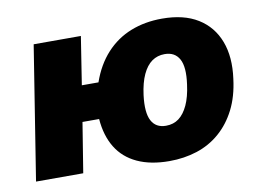

<svg xmlns="http://www.w3.org/2000/svg" viewBox="-62 -601 967 705"><g transform="rotate(-10 421.5 -249.0)"><path d="M517 11Q447 11 397.5 -12Q348 -35 321 -79Q294 -123 289 -186H227L197 0H21L100 -498H276L248 -319H310Q332 -382 371 -424.5Q410 -467 463 -488Q516 -509 580 -509Q661 -509 713.5 -476.5Q766 -444 788.5 -385Q811 -326 800 -246Q792 -181 767.5 -133Q743 -85 705.5 -52.5Q668 -20 620 -4.5Q572 11 517 11ZM527 -119Q555 -119 575 -134Q595 -149 609 -179Q623 -209 629 -255Q638 -319 621.5 -349Q605 -379 567 -379Q540 -379 519.5 -364.5Q499 -350 485 -320Q471 -290 465 -244Q457 -180 473 -149.5Q489 -119 527 -119Z"/></g></svg>

Font: Nunito Sans 10pt SemiCondensed Black
Style: Italic
Weight: 900
Width: 4
Italic angle: -9°
Designer: Vernon Adams
Foundry: Vernon Adams
Version: Version 3.101;gftools[0.9.27]